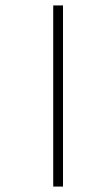

<svg xmlns="http://www.w3.org/2000/svg" viewBox="-20 -628 334 707"><path d="M176 59V-608H212V59Z"/></svg>

Font: Noto Serif Malayalam ExtraLight
Style: Regular
Weight: 200
Designer: Indian type Foundry, Jelle Bosma, Monotype Design Team
Foundry: Monotype Imaging Inc.
Version: Version 2.104; ttfautohint (v1.8.4.7-5d5b)